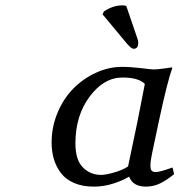

<svg xmlns="http://www.w3.org/2000/svg" viewBox="-20 -691 674 721"><path d="M438 -439.9Q470.7 -439.9 509.8 -435.1Q548.8 -430.2 557.1 -430.2Q570.3 -430.2 596.2 -433.8Q622.1 -437.5 626 -438L627 -435.1Q608.9 -387.2 576.2 -233.9L550.8 -113.8Q544.9 -85.4 544.9 -68.8Q544.9 -56.2 549.3 -50.5Q553.7 -44.9 564.9 -44.9Q580.1 -44.9 627.9 -62L633.8 -37.1Q606.4 -14.6 581.5 -2.4Q556.6 9.8 527.8 9.8Q479 9.8 464.8 -27.8Q440.4 -12.7 404.8 -1.5Q369.1 9.8 332 9.8Q290 9.8 258.5 -3.7Q227.1 -17.1 209 -41Q190.9 -64.9 182.4 -93.5Q173.8 -122.1 173.8 -155.8Q173.8 -214.8 196.5 -268.6Q219.2 -322.3 256.3 -359.4Q293.5 -396.5 341.1 -418.2Q388.7 -439.9 438 -439.9ZM439.9 -399.9Q370.1 -399.9 316.7 -328.4Q263.2 -256.8 263.2 -152.8Q263.2 -90.3 291.3 -62.3Q319.3 -34.2 359.9 -34.2Q376.5 -34.2 408.2 -43.2Q439.9 -52.2 460.9 -65.9L496.1 -233.9L523.9 -376Q500 -399.9 439.9 -399.9ZM454.1 -668.9 497.1 -543Q499 -537.1 499 -528.8Q499 -507.8 481 -507.8Q473.6 -507.8 456.1 -527.8L365.2 -637.2L370.1 -647.9Q404.3 -670.9 439.9 -670.9Q446.3 -670.9 454.1 -668.9Z"/></svg>

Font: Linear Smooth
Style: Italic
Weight: 400
Designer: Philipp H. Poll, Flanker
Foundry: Philipp H. Poll, reworked by Flanker
Version: Version 1.061 | FøM Fix